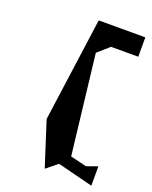

<svg xmlns="http://www.w3.org/2000/svg" viewBox="-124 -858 620 782"><g transform="rotate(20 185.5 -466.5)"><path d="M105 -338 167 -145 215 -184 369 -145V-229L321 -212L251 -229L201 -660L251 -704H369V-788H167Z"/></g></svg>

Font: bitstorm
Style: maxext
Weight: 400
Version: Version 0.2